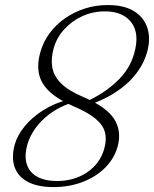

<svg xmlns="http://www.w3.org/2000/svg" viewBox="-20 -730 610 760"><path d="M191.5 10.5Q128.5 10.5 89.5 -10.5Q50.5 -31.5 37.5 -69.5Q24.5 -107.5 38.5 -158.5Q49 -195 78 -230.5Q107 -266 151.5 -294Q196 -322 253 -336.5L258 -321.5Q211 -305 176.2 -278.8Q141.5 -252.5 119.8 -221.8Q98 -191 89 -160Q75.5 -113 86 -80.2Q96.5 -47.5 127.2 -30.5Q158 -13.5 206 -13.5Q274 -13.5 325 -48Q376 -82.5 392.5 -141Q403 -177.5 395.5 -206.2Q388 -235 358.2 -260Q328.5 -285 271.5 -309Q210.5 -335.5 176.8 -366.8Q143 -398 134.5 -436.8Q126 -475.5 140 -524.5Q151 -564 176 -598Q201 -632 236.5 -657Q272 -682 315.2 -696Q358.5 -710 406.5 -710Q472.5 -710 512 -684.8Q551.5 -659.5 564.2 -616.8Q577 -574 561.5 -521Q551 -485 529.2 -452.8Q507.5 -420.5 476.5 -394Q445.5 -367.5 407.8 -347.2Q370 -327 328 -313.5L319.5 -327Q390 -358.5 441.8 -407Q493.5 -455.5 511 -518Q533.5 -596 500.5 -640.5Q467.5 -685 395 -685Q347.5 -685 305.5 -665.8Q263.5 -646.5 233.8 -613.5Q204 -580.5 192.5 -539Q181 -498.5 186.8 -464Q192.5 -429.5 221.2 -400.5Q250 -371.5 307.5 -347Q401.5 -307 432 -258.8Q462.5 -210.5 445.5 -149.5Q432 -101.5 395.5 -65.5Q359 -29.5 306.5 -9.5Q254 10.5 191.5 10.5Z"/></svg>

Font: Fraunces 72pt Soft Wonky ExtraLight
Style: Italic
Weight: 250
Italic angle: -16°
Version: Version 1.000;[b76b70a41]